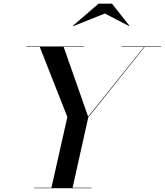

<svg xmlns="http://www.w3.org/2000/svg" viewBox="-20 -996 872 1016"><path d="M251.5 0 336.5 -377 189.5 -750H316L446.5 -378.5L742.5 -748H745.5L447 -374.5L363.5 0ZM161.5 0V-2.5H463.5V0ZM119.5 -747.5V-750H425V-747.5ZM622.5 -747.5V-750H832.5V-747.5ZM367.5 -857.5 365.5 -859.5 501.5 -976.5H572.5L665 -859.5L664 -857.5L535 -924.5Z"/></svg>

Font: Bodoni Moda 72pt Medium
Style: Italic
Weight: 500
Italic angle: -13°
Designer: Owen Earl
Foundry: indestructible type
Version: Version 2.004